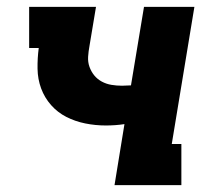

<svg xmlns="http://www.w3.org/2000/svg" viewBox="-20 -540 640 560"><path d="M314 0 343 -178Q330 -176 316 -175Q302 -174 289 -174Q258 -174 228.5 -180Q199 -186 173.5 -199Q148 -212 129 -233.5Q110 -255 100 -282Q90 -309 89.5 -339.5Q89 -370 93 -400H65V-520H260L241 -406Q238 -390 237 -374.5Q236 -359 241 -345Q246 -331 255 -320Q264 -309 277 -302Q290 -295 305 -292.5Q320 -290 336 -290Q342 -290 349 -290.5Q356 -291 362 -291L400 -520H547L481 -120H509V0Z"/></svg>

Font: Iosevka Etoile Heavy
Style: Italic
Weight: 900
Italic angle: -9°
Designer: Belleve Invis
Foundry: Belleve Invis
Version: Version 22.1.2; ttfautohint (v1.8.4)